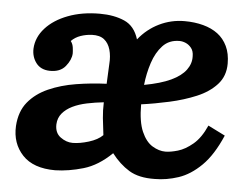

<svg xmlns="http://www.w3.org/2000/svg" viewBox="-43 -564 817 627"><g transform="rotate(5 365.5 -250.0)"><path d="M538 -511Q571 -511 599 -503.5Q627 -496 647 -481Q667 -466 678.5 -442Q690 -418 690 -385Q690 -344 665 -316.5Q640 -289 599.5 -272Q559 -255 511.5 -244.5Q464 -234 420 -228Q420 -171 434 -139Q448 -107 469.5 -94Q491 -81 512 -81Q529 -81 553 -88Q577 -95 602 -116Q627 -137 645 -178L701 -150Q673 -85 637.5 -50Q602 -15 563 -2Q524 11 485 11Q433 12 401 -7.5Q369 -27 343 -61Q299 -18 251 -4Q203 10 159 11Q87 11 51.5 -27Q16 -65 19 -122Q22 -170 47 -200.5Q72 -231 112.5 -249Q153 -267 202.5 -275Q252 -283 302 -285Q303 -302 303.5 -318Q304 -334 305 -350Q307 -376 301 -397Q295 -418 280.5 -429.5Q266 -441 240 -440Q221 -439 203.5 -433Q186 -427 173 -414Q180 -405 181.5 -393Q183 -381 183 -374Q182 -353 164.5 -331.5Q147 -310 112 -311Q83 -312 68 -332Q53 -352 54 -379Q56 -416 83 -446Q110 -476 156 -493.5Q202 -511 260 -511Q307 -511 341 -496Q375 -481 388 -438Q416 -473 455 -492Q494 -511 538 -511ZM298 -224Q270 -221 243.5 -215.5Q217 -210 196.5 -200Q176 -190 163.5 -175Q151 -160 150 -139Q149 -111 168 -97Q187 -83 208 -83Q231 -83 260.5 -92Q290 -101 306 -117Q302 -148 299.5 -172.5Q297 -197 298 -224ZM527 -445Q493 -445 472 -422.5Q451 -400 439.5 -365Q428 -330 424 -292Q478 -302 511 -317.5Q544 -333 559.5 -354Q575 -375 574 -399Q574 -416 566 -426Q558 -436 547.5 -440.5Q537 -445 527 -445Z"/></g></svg>

Font: Lora
Style: Italic
Weight: 400
Italic angle: -3°
Designer: Olga Karpushina, Alexei Vanyashin (Cyrillic)
Foundry: Cyreal
Version: Version 3.008